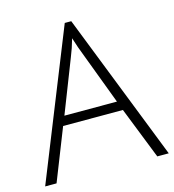

<svg xmlns="http://www.w3.org/2000/svg" viewBox="-101 -751 759 836"><g transform="rotate(-15 278.5 -333.0)"><path d="M413.1 -233.9H143.6L51.3 0H0L266.6 -665.5H295.9L557.1 0H505.4ZM160.6 -275.9H397.5L307.6 -514.6Q295.9 -543 280.3 -592.8Q268.1 -549.3 253.4 -513.7Z"/></g></svg>

Font: Bpm'online Open Sans Light
Style: Regular
Weight: 300
Foundry: Ascender Corporation
Version: Version 1.10